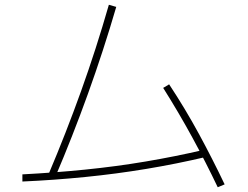

<svg xmlns="http://www.w3.org/2000/svg" viewBox="-20 -766 1040 806"><path d="M212 -23 184 -35Q257 -207 320.5 -384Q384 -561 437 -746L468 -737Q414 -552 349.5 -373Q285 -194 212 -23ZM836 -137 844 -107Q721 -78 594.5 -57Q468 -36 338 -23Q208 -10 74 -4V-34Q208 -41 337.5 -54Q467 -67 591.5 -88Q716 -109 836 -137ZM923 8 894 20Q844 -85 787 -189.5Q730 -294 665 -397L690 -412Q758 -309 815 -204Q872 -99 923 8Z"/></svg>

Font: Murecho Thin ExtraLight
Style: Regular
Weight: 250
Version: Version 1.010